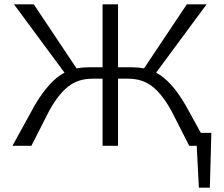

<svg xmlns="http://www.w3.org/2000/svg" viewBox="-20 -678 1044 893"><path d="M914 -60H963L956 195H905L895 0H860L778 -161Q736 -238 689.5 -275Q643 -312 576 -312H529V0H457V-312H410Q343 -312 296.5 -275Q250 -238 208 -161L126 0H38L142 -189Q210 -304 280 -340L45 -658H137L336 -360Q363 -365 390 -365H457V-658H529V-365H596Q623 -365 650 -360L849 -658H941L706 -340Q777 -303 843 -189Z"/></svg>

Font: EauTestSC
Style: Regular
Weight: 400
Designer: Christian Thalmann (Catharsis Fonts)
Version: Version 0.001;PS 000.001;hotconv 1.0.88;makeotf.lib2.5.64775